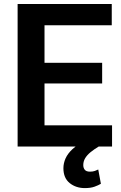

<svg xmlns="http://www.w3.org/2000/svg" viewBox="-20 -731 604 958"><path d="M539.1 -105.5V0H161.1V-105.5ZM202.1 -710.9V0H67.9V-710.9ZM489.7 -417.5V-314.5H161.1V-417.5ZM537.6 -710.9V-605H161.1V-710.9ZM408.2 -28.8 472.7 0Q449.2 14.2 431.9 28.3Q414.6 42.5 405 58.3Q395.5 74.2 395.5 92.8Q395.5 106.9 403.1 116.2Q410.6 125.5 429.2 125.5Q443.4 125.5 453.4 121.8Q463.4 118.2 470.2 114.7L483.4 186Q471.2 193.4 451.9 200.4Q432.6 207.5 403.3 207.5Q358.9 207.5 327.6 182.4Q296.4 157.2 296.4 108.4Q296.4 83.5 307.1 59.3Q317.9 35.2 342 12.7Q366.2 -9.8 408.2 -28.8Z"/></svg>

Font: Roboto SemiBold
Style: Regular
Weight: 600
Designer: Christian Robertson
Foundry: Google
Version: Version 3.009; 2024